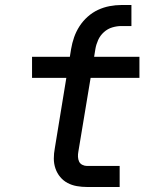

<svg xmlns="http://www.w3.org/2000/svg" viewBox="-20 -747 640 767"><path d="M328 0Q307 0 287 -3.5Q267 -7 250 -16Q233 -25 220.5 -40Q208 -55 201.5 -74Q195 -93 195 -113.5Q195 -134 199 -155L245 -436H108V-520H259L264 -551Q268 -575 276 -598Q284 -621 297.5 -642Q311 -663 330 -680Q349 -697 371.5 -707.5Q394 -718 418 -722.5Q442 -727 465 -727H505V-643H465Q447 -643 428.5 -637.5Q410 -632 395 -618.5Q380 -605 372 -587Q364 -569 361 -551L356 -520H537V-436H342L293 -141Q291 -131 291.5 -120.5Q292 -110 296 -101.5Q300 -93 309 -88.5Q318 -84 328 -84H458V0Z"/></svg>

Font: Iosevka SS04 Md Ex Obl
Style: Regular
Weight: 500
Width: 7
Italic angle: -9°
Monospace: yes
Designer: Belleve Invis
Foundry: Belleve Invis
Version: Version 19.0.0; ttfautohint (v1.8.4)